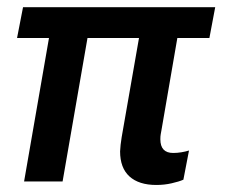

<svg xmlns="http://www.w3.org/2000/svg" viewBox="-20 -516 680 546"><path d="M231.5 -423.5 158 0H48.5L122 -423.5ZM487 -423.5 439 -145Q438 -139 437 -133.8Q436 -128.5 436 -120Q436 -81 472.5 -81Q484 -81 496 -83Q508 -85 517.5 -88L501.5 -5Q489 0.5 468.2 5.2Q447.5 10 424.5 10Q375 10 348.2 -14.2Q321.5 -38.5 321.5 -85.5Q322 -95.5 323 -104.5Q324 -113.5 326 -126L378 -423.5ZM28.5 -408 45.5 -495.5H592L575.5 -408Z"/></svg>

Font: Cabin SemiCondensedSemiBold
Style: Italic
Weight: 600
Width: 4
Italic angle: -10°
Designer: Pablo Impallari
Foundry: Pablo Impallari. http://www.impallari.com Igino Marini. http://www.ikern.com
Version: Version 3.001